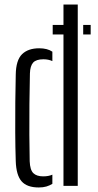

<svg xmlns="http://www.w3.org/2000/svg" viewBox="-20 -820 434 847"><path d="M260 0V-668H212.5V-710H260V-800H323V0ZM347 -668V-710H380V-668ZM49.5 -109Q47.5 -169 47.2 -236.2Q47 -303.5 47.5 -369.2Q48 -435 49.5 -491Q50.5 -554.5 77.2 -580.8Q104 -607 153 -607Q189 -607 211 -592V-550.5Q193.5 -558.5 171.5 -558.5Q139.5 -558.5 126.2 -543.8Q113 -529 112 -496Q110.5 -431 109.8 -360.8Q109 -290.5 109.5 -225Q110 -159.5 111 -108.5Q112.5 -70.5 127 -56.2Q141.5 -42 170.5 -42Q194.5 -42 211 -49.5V-9Q199 -1.5 184.5 2.8Q170 7 151 7Q99 7 75.2 -20.2Q51.5 -47.5 49.5 -109Z"/></svg>

Font: Big Shoulders Stencil Text Light
Style: Regular
Weight: 300
Designer: Patric King
Foundry: XO Type Co
Version: Version 1.000